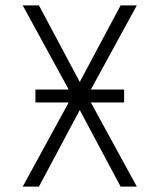

<svg xmlns="http://www.w3.org/2000/svg" viewBox="-20 -690 590 710"><path d="M64 0 234 -311H111V-359H234L64 -670H124L275 -387L426 -670H486L316 -359H439V-311H316L486 0H426L275 -283L124 0Z"/></svg>

Font: Lode Dark
Style: Regular
Weight: 400
Monospace: yes
Designer: Belleve Invis
Foundry: Belleve Invis
Version: Version 29.2.0; ttfautohint (v1.8.3)